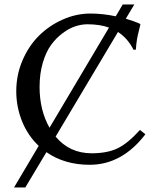

<svg xmlns="http://www.w3.org/2000/svg" viewBox="-20 -718 722 848"><path d="M198.7 -153.8 461.4 -596.2Q420.4 -610.8 366.2 -610.8Q340.3 -610.8 312.7 -601.8Q285.2 -592.8 256.6 -571.5Q228 -550.3 205.6 -519.5Q183.1 -488.8 168.9 -440.4Q154.8 -392.1 154.8 -334Q154.8 -231.4 198.7 -153.8ZM150.9 -73.7Q102.5 -119.6 77.1 -183.1Q51.8 -246.6 51.8 -314.9Q51.8 -386.7 79.3 -451.2Q106.9 -515.6 152.3 -560.5Q197.8 -605.5 257.3 -631.8Q316.9 -658.2 379.9 -658.2Q433.6 -658.2 491.2 -646L522 -698.2H573.2L535.6 -635.3Q552.7 -630.4 568.4 -624.8Q584 -619.1 590.8 -616.2L598.1 -612.8L600.1 -609.9Q597.7 -600.1 594 -584.7Q590.3 -569.3 588.9 -563.5Q587.4 -557.6 585.4 -546.4Q583.5 -535.2 582.3 -524.7Q581.1 -514.2 580.1 -499L569.8 -498Q544.4 -548.8 501 -576.7L225.6 -114.7Q287.1 -41 384.8 -41Q454.1 -41 499.5 -63Q544.9 -85 598.1 -144L622.1 -125Q519 9.8 376 9.8Q265.1 9.8 185.1 -45.9L91.8 109.9H42Z"/></svg>

Font: Linux Biolinum
Style: Regular
Weight: 400
Designer: Philipp H. Poll
Foundry: Philipp H. Poll
Version: Version 0.6.4